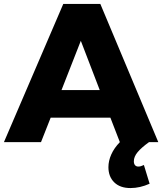

<svg xmlns="http://www.w3.org/2000/svg" viewBox="-25 -721 823 974"><path d="M705 116 734 211Q685 233 637 233Q584 233 554.5 204Q525 175 525 127Q525 95 539.5 62.5Q554 30 583 0L535 -124H232L183 0H-5L296 -701H484L778 0H731Q692 28 673 51Q654 74 654 97Q654 110 660 117Q666 124 677 124Q689 124 705 116ZM287 -264H481L385 -514Z"/></svg>

Font: Montserrat V1
Style: Bold
Weight: 700
Designer: Julieta Ulanovsky
Foundry: Julieta Ulanovsky
Version: Version 6.001